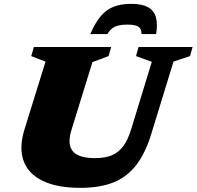

<svg xmlns="http://www.w3.org/2000/svg" viewBox="-20 -936 995 972"><path d="M341.5 -277.5Q326.5 -228 335.2 -196.5Q344 -165 375.8 -150.2Q407.5 -135.5 460 -135.5Q510 -135.5 544.5 -149.2Q579 -163 603.5 -195.5Q628 -228 645 -285L748.5 -623L668.5 -652L681.5 -698H955L942 -652L858.5 -624.5L746 -258.5Q717 -163 671.2 -102.5Q625.5 -42 556.5 -13.5Q487.5 15 387 15Q269 15 196 -20.5Q123 -56 99.2 -122.2Q75.5 -188.5 104 -281L210.5 -624L138 -652L151.5 -698H543L529.5 -652L448 -621.5ZM624.5 -811.5Q597.5 -811.5 578.8 -806.8Q560 -802 547 -791.5Q534 -781 523.5 -763.5H437Q462 -821.5 490.5 -854.8Q519 -888 556 -902.2Q593 -916.5 644 -916.5Q698 -916.5 728.5 -900Q759 -883.5 769 -849.5Q779 -815.5 770.5 -763.5H696.5Q696.5 -790 680.8 -800.8Q665 -811.5 624.5 -811.5Z"/></svg>

Font: Newsreader 9pt ExtraBold
Style: Italic
Weight: 800
Italic angle: -17°
Designer: Hugues Gentile
Foundry: Production Type
Version: Version 1.003